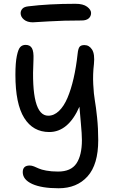

<svg xmlns="http://www.w3.org/2000/svg" viewBox="-20 -715 615 1022"><path d="M154.8 -596.2Q125 -596.2 107.4 -610.8Q89.8 -625.5 89.8 -645Q89.8 -657.7 98.9 -668.2Q107.9 -678.7 129.9 -681.2Q239.3 -694.8 381.8 -694.8Q422.9 -694.8 443.8 -679Q464.8 -663.1 464.8 -646Q464.8 -627.9 451.9 -616.9Q439 -606 415 -606Q317.4 -606 237.3 -601.1Q157.2 -596.2 154.8 -596.2ZM292 287.1Q201.7 287.1 151.4 264.2Q101.1 241.2 101.1 201.2Q101.1 166 138.2 166Q148.9 166 161.6 171.1Q174.3 176.3 186.8 182.1Q199.2 188 226.3 193.1Q253.4 198.2 289.1 198.2Q357.9 198.2 387 154.8Q416 111.3 416 30.8Q416 -0.5 410.4 -59.6Q404.8 -118.7 402.8 -147Q343.3 -12.2 242.2 -12.2Q155.8 -12.2 108.9 -87.2Q62 -162.1 62 -316.9Q62 -380.9 69.6 -417.2Q77.1 -453.6 88.1 -464.8Q99.1 -476.1 116.2 -476.1Q140.1 -476.1 150.1 -458.3Q160.2 -440.4 158.2 -397.9Q142.6 -99.1 236.8 -99.1Q267.6 -99.1 293.9 -124.3Q320.3 -149.4 339.4 -194.6Q358.4 -239.7 371.8 -298.3Q385.3 -356.9 393.1 -428.2Q396 -456.5 403.6 -465.8Q411.1 -475.1 429.2 -475.1Q454.6 -475.1 470 -451.2Q485.4 -427.2 480 -374Q473.6 -320.3 476.3 -266.6Q479 -212.9 484.9 -180.2Q490.7 -147.5 496.8 -89.6Q502.9 -31.7 502.9 30.8Q502.9 160.6 446 223.9Q389.2 287.1 292 287.1Z"/></svg>

Font: Shantell Sans Bouncy
Style: Regular
Weight: 400
Designer: Stephen Nixon, Anya Danilova, Shantell Martin
Foundry: Arrow Type
Version: Version 1.006;[9816181b4]